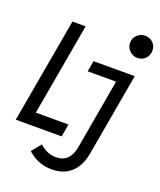

<svg xmlns="http://www.w3.org/2000/svg" viewBox="-189 -900 1029 1232"><g transform="rotate(20 325.0 -284.0)"><path d="M313 221Q267 221 225.5 205Q184 189 148.5 156L201 91.5Q251.5 138.5 312.5 138.5Q407 138.5 426.5 28L523.5 -523.5H611L511.5 41Q496 128.5 445.2 174.8Q394.5 221 313 221ZM-11 0 115.5 -716H205.5L94.5 -86.5H317.5L302.5 0ZM316.5 -449.5 329.5 -523.5H567.5L554.5 -449.5ZM586 -639Q554.5 -639 532 -661.5Q509.5 -684 509.5 -715.5Q509.5 -747 531.8 -768.8Q554 -790.5 586 -790.5Q618.5 -790.5 640 -769Q661.5 -747.5 661.5 -715Q661.5 -683 639.8 -661Q618 -639 586 -639Z"/></g></svg>

Font: Google Sans Code
Style: Italic
Weight: 400
Italic angle: -10°
Monospace: yes
Designer: Google Sans Code Authors
Foundry: Google LLC
Version: Version 6.000